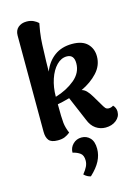

<svg xmlns="http://www.w3.org/2000/svg" viewBox="-146 -812 843 1167"><g transform="rotate(-15 275.5 -228.0)"><path d="M534 -61Q534 -29 507 -7.5Q480 14 440 14Q406 14 378.5 -5Q351 -24 336 -63L271 -216Q224 -203 195 -198Q195 -112 198.5 -80.5Q202 -49 217 -14Q201 -1 183.5 6.5Q166 14 139 14Q98 14 83 -5Q68 -24 68 -59L67 -665Q67 -697 87.5 -715Q108 -733 141 -733Q166 -733 184.5 -724Q203 -715 214 -704Q203 -647 200 -610.5Q197 -574 196 -525L194 -470L193 -404Q216 -463 261.5 -496.5Q307 -530 373 -530Q437 -530 468.5 -498.5Q500 -467 500 -418Q500 -361 459.5 -317Q419 -273 357 -244Q373 -240 386.5 -226.5Q400 -213 415 -188L446 -136Q460 -111 467.5 -102.5Q475 -94 489 -94Q504 -94 517 -103Q534 -86 534 -61ZM368 -410Q368 -465 322 -465Q287 -465 258 -435.5Q229 -406 212 -355.5Q195 -305 195 -245Q266 -266 317 -308Q368 -350 368 -410ZM234 254Q252 232 261 213.5Q270 195 270 176Q270 143 252 129.5Q234 116 205 109Q205 78 227 56Q249 34 281 34Q313 34 334.5 56.5Q356 79 356 125Q356 164 337 201Q318 238 276 277Q253 273 234 254Z"/></g></svg>

Font: Arima Madurai Black
Style: Regular
Weight: 900
Designer: Joana Correia and Natanael Gama
Foundry: NDISCOVER
Version: Version 1.019